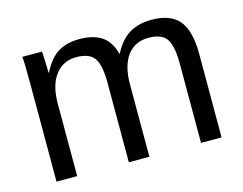

<svg xmlns="http://www.w3.org/2000/svg" viewBox="-80 -661 993 784"><g transform="rotate(-15 416.5 -269.0)"><path d="M375 0V-335Q375 -411.6 354 -440.9Q333 -470.2 278.3 -470.2Q222.2 -470.2 189.5 -427.2Q156.7 -384.3 156.7 -306.2V0H69.3V-415.5Q69.3 -507.8 66.4 -528.3H149.4Q149.9 -525.9 150.4 -515.1Q150.9 -504.4 151.6 -490.5Q152.3 -476.6 153.3 -438H154.8Q183.1 -494.1 219.7 -516.1Q256.3 -538.1 309.1 -538.1Q369.1 -538.1 404.1 -514.2Q439 -490.2 452.6 -438H454.1Q481.4 -491.2 520.3 -514.6Q559.1 -538.1 614.3 -538.1Q694.3 -538.1 730.7 -494.6Q767.1 -451.2 767.1 -352.1V0H680.2V-335Q680.2 -411.6 659.2 -440.9Q638.2 -470.2 583.5 -470.2Q525.9 -470.2 493.9 -427.5Q461.9 -384.8 461.9 -306.2V0Z"/></g></svg>

Font: Liberation Sans
Style: Regular
Weight: 400
Designer: Steve Matteson
Foundry: Ascender Corporation
Version: Version 2.00.1